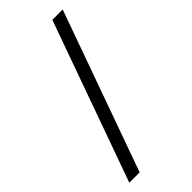

<svg xmlns="http://www.w3.org/2000/svg" viewBox="-243 -776 866 866"><g transform="rotate(-45 190.0 -342.5)"><path d="M20 40 294 -725H360L86 40Z"/></g></svg>

Font: Outfit Light
Style: Regular
Weight: 300
Designer: Rodrigo Fuenzalida
Foundry: fragTYPE
Version: Version 1.100; ttfautohint (v1.8.4.7-5d5b)